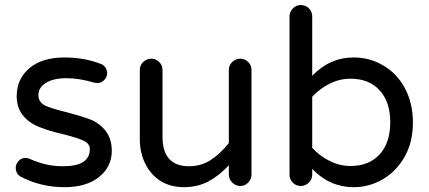

<svg xmlns="http://www.w3.org/2000/svg" viewBox="-20 -739 1720 769"><path d="M59.6 -33.2Q43 -44.9 43 -66.4Q43 -82 54.2 -94.2Q65.4 -106.4 82 -106.4Q91.8 -106.4 99.6 -102.5Q132.8 -87.9 164.1 -80.6Q195.3 -73.2 232.4 -73.2Q339.8 -73.2 339.8 -141.6Q339.8 -163.1 316.4 -174.8Q292 -186.5 234.4 -201.2Q177.7 -213.9 139.6 -229.5Q97.7 -245.1 72.3 -276.4Q46.9 -307.6 46.9 -353.5Q46.9 -422.9 97.7 -465.8Q148.4 -508.8 238.3 -508.8Q316.4 -508.8 379.9 -484.4Q393.6 -480.5 401.4 -469.7Q409.2 -459 409.2 -446.3Q409.2 -430.7 397.5 -418.5Q385.7 -406.2 369.1 -406.2L356.4 -408.2Q297.9 -425.8 245.1 -425.8Q194.3 -425.8 164.1 -407.2Q133.8 -388.7 133.8 -358.4Q133.8 -330.1 160.2 -316.4Q188.5 -303.7 245.1 -290Q297.9 -276.4 338.9 -261.7Q378.9 -246.1 403.3 -214.4Q427.7 -182.6 427.7 -134.8Q427.7 -71.3 377 -30.3Q326.2 10.7 238.3 10.7Q141.6 10.7 59.6 -33.2Z M622.1 -14.6Q583 -40 561.5 -84Q540 -127.9 540 -181.6V-459Q540 -477.5 553.7 -490.7Q567.4 -503.9 585.9 -503.9Q604.5 -503.9 617.7 -490.7Q630.9 -477.5 630.9 -459V-191.4Q630.9 -73.2 737.3 -73.2Q784.2 -73.2 821.8 -96.7Q859.4 -120.1 896.5 -166V-459Q896.5 -477.5 910.2 -490.7Q923.8 -503.9 942.4 -503.9Q960.9 -503.9 974.1 -490.7Q987.3 -477.5 987.3 -459V-40Q987.3 -21.5 974.1 -7.8Q960.9 5.9 942.4 5.9Q923.8 5.9 910.2 -7.8Q896.5 -21.5 896.5 -40V-77.1Q856.4 -34.2 813.5 -11.7Q770.5 10.7 715.8 10.7Q663.1 10.7 622.1 -14.6Z M1230.5 -62.5V-39.1Q1230.5 -20.5 1216.8 -7.3Q1203.1 5.9 1184.6 5.9Q1166 5.9 1152.8 -7.3Q1139.6 -20.5 1139.6 -39.1V-672.9Q1139.6 -691.4 1152.8 -705.1Q1166 -718.8 1184.6 -718.8Q1204.1 -718.8 1217.3 -705.6Q1230.5 -692.4 1230.5 -672.9V-435.5Q1300.8 -508.8 1396.5 -508.8Q1460 -508.8 1511.7 -478.5Q1568.4 -447.3 1601.1 -386.7Q1633.8 -326.2 1633.8 -249Q1633.8 -168.9 1600.6 -111.3Q1567.4 -52.7 1513.2 -21Q1459 10.7 1396.5 10.7Q1300.8 10.7 1230.5 -62.5ZM1543 -249Q1543 -331.1 1500.5 -377.4Q1458 -423.8 1383.8 -423.8Q1340.8 -423.8 1301.3 -404.3Q1261.7 -384.8 1230.5 -351.6V-146.5Q1261.7 -113.3 1301.3 -93.8Q1340.8 -74.2 1383.8 -74.2Q1458 -74.2 1500.5 -120.6Q1543 -167 1543 -249Z"/></svg>

Font: FakePearl
Style: Regular
Weight: 400
Version: Version 1.2